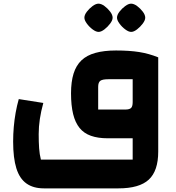

<svg xmlns="http://www.w3.org/2000/svg" viewBox="-20 -762 970 1058"><path d="M222 276Q163.4 276 125.6 249Q87.8 222.1 70.1 165.3Q52.4 108.5 52.4 18.2Q52.4 -22.3 55.9 -62.5Q59.4 -102.6 66.3 -141.3Q73.2 -179.9 83.4 -216L218.7 -194.7Q206 -149.2 199.6 -106.5Q193.2 -63.8 193.2 -22.8Q193.2 21.6 195.6 55.1Q197.9 88.6 205.4 117.6H711.1V0H851.9V73.4Q851.9 179.6 799.9 227.8Q748 276 632.3 276ZM573.4 0Q519.7 0 481.1 -13.7Q442.4 -27.3 418.5 -56.9Q394.5 -86.4 382.9 -133.8Q371.4 -181.2 371.4 -247.6Q371.4 -311.5 385.4 -356.5Q399.5 -401.4 428.9 -429.5Q458.4 -457.5 505.9 -470.6Q553.3 -483.8 619.4 -483.8Q693.2 -483.8 746.7 -475.3Q800.2 -466.8 851.9 -446V0ZM670.4 -158.4Q693.4 -158.4 702.3 -167.1Q711.1 -175.8 711.1 -199.3V-325.4H576.8Q544.5 -325.4 532.7 -316.7Q521 -308 521 -283.3V-158.4ZM523.1 -586.2Q509 -586.2 490.6 -599.8Q472.3 -613.3 458.6 -632Q445 -650.6 445 -664.4Q445 -679.6 458.3 -697.2Q471.7 -714.9 489.9 -728.4Q508.2 -741.8 522.5 -741.8Q538.2 -741.8 556.1 -728.5Q574 -715.2 587.3 -697.5Q600.6 -679.9 600.6 -664.3Q600.6 -650.2 586.9 -631.9Q573.2 -613.6 555.3 -599.9Q537.3 -586.2 523.1 -586.2ZM702.9 -586.2Q688.7 -586.2 670.4 -599.8Q652 -613.3 638.4 -632Q624.7 -650.6 624.7 -664.4Q624.7 -679.6 638 -697.2Q651.4 -714.9 669.7 -728.4Q687.9 -741.8 702.2 -741.8Q717.9 -741.8 735.8 -728.5Q753.7 -715.2 767 -697.5Q780.3 -679.9 780.3 -664.3Q780.3 -650.2 766.6 -631.9Q752.9 -613.6 735 -599.9Q717 -586.2 702.9 -586.2Z"/></svg>

Font: Changa
Style: Regular
Weight: 400
Designer: Eduardo Rodriguez Tunni
Foundry: Eduardo Rodriguez Tunni
Version: Version 3.003